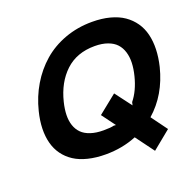

<svg xmlns="http://www.w3.org/2000/svg" viewBox="-154 -978 1243 1232"><g transform="rotate(-20 467.5 -362.0)"><path d="M737.8 -398.9Q749.5 -445.3 751 -485.4Q752.4 -525.4 742.2 -559.3Q731.9 -593.3 710 -617.2Q688 -641.1 650.6 -654.5Q613.3 -668 563 -668Q440.4 -668 362.8 -595.2Q285.2 -522.5 254.9 -398.9Q243.7 -353 242.7 -314Q241.7 -274.9 252.4 -242.7Q263.2 -210.4 285.6 -187.7Q308.1 -165 345.5 -152.6Q382.8 -140.1 433.1 -140.1Q482.4 -140.1 503.9 -146L519 -145L450.2 -237.8L577.1 -339.8L662.1 -227.1L667 -248Q714.8 -307.1 737.8 -398.9ZM744.1 -116.2 824.2 -6.8 698.2 96.2 605 -29.8Q507.8 9.8 395 9.8Q328.6 9.8 274.2 -3.7Q219.7 -17.1 180.9 -42.5Q142.1 -67.9 116 -104Q89.8 -140.1 77.9 -185.8Q65.9 -231.4 67.4 -284.9Q68.8 -338.4 84 -398.9Q106.4 -489.7 152.1 -566.4Q197.8 -643.1 262.7 -699.7Q327.6 -756.3 414.3 -788.1Q501 -819.8 600.1 -819.8Q667 -819.8 721.4 -805.4Q775.9 -791 814.5 -764.4Q853 -737.8 879.2 -700.2Q905.3 -662.6 916.7 -615.7Q928.2 -568.8 926.5 -514.2Q924.8 -459.5 910.2 -398.9Q866.2 -223.1 744.1 -116.2Z"/></g></svg>

Font: Sinkin Sans 700 Bold Italic
Style: Bold Italic
Weight: 700
Italic angle: -112°
Designer: Keith Bates
Foundry: K-Type
Version: Sinkin Sans (version 1.0)  by Keith Bates   •   © 2014   www